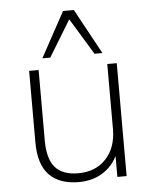

<svg xmlns="http://www.w3.org/2000/svg" viewBox="-54 -795 668 847"><g transform="rotate(-5 280.5 -371.0)"><path d="M262 8Q175 8 130 -39Q85 -86 85 -183V-500H127V-187Q127 -106 160 -68.5Q193 -31 262 -31Q339 -31 385 -80.5Q431 -130 431 -212V-500H473V0H432V-122H444Q424 -60 375.5 -26Q327 8 262 8ZM148 -550 257 -750H305L414 -550H379L281 -711L183 -550Z"/></g></svg>

Font: Mulish ExtraLight
Style: Regular
Weight: 200
Designer: Vernon Adams
Foundry: Vernon Adams
Version: Version 3.603